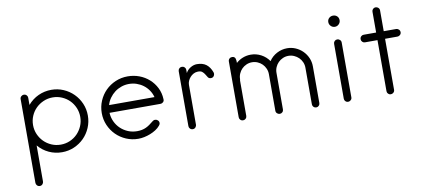

<svg xmlns="http://www.w3.org/2000/svg" viewBox="-78 -960 3243 1470"><g transform="rotate(-10 1543.5 -225.5)"><path d="M583 -243Q583 -193 564 -148.5Q545 -104 512 -71Q479 -38 435 -19Q391 0 341 0Q287 0 239.5 -22Q192 -44 157 -85V195Q157 207 148.5 216Q140 225 128 225Q115 225 106.5 216Q98 207 98 195V-456Q98 -468 107 -476.5Q116 -485 128 -485Q140 -485 148.5 -476.5Q157 -468 157 -456V-400Q192 -441 239.5 -463Q287 -485 341 -485Q391 -485 435 -466Q479 -447 512 -414Q545 -381 564 -337Q583 -293 583 -243ZM524 -243Q524 -281 509.5 -314.5Q495 -348 470.5 -372.5Q446 -397 412.5 -411.5Q379 -426 341 -426Q303 -426 269.5 -411.5Q236 -397 211 -372.5Q186 -348 171.5 -314.5Q157 -281 157 -243Q157 -205 171.5 -171.5Q186 -138 211 -113Q236 -88 269.5 -73.5Q303 -59 341 -59Q379 -59 412.5 -73.5Q446 -88 470.5 -113Q495 -138 509.5 -171.5Q524 -205 524 -243Z M1175 -263Q1176 -251 1167 -242.5Q1158 -234 1146 -234H750Q752 -197 767 -165Q782 -133 807 -109.5Q832 -86 864.5 -72.5Q897 -59 934 -59Q955 -59 972 -62.5Q989 -66 1004 -73Q1019 -80 1033 -90Q1047 -100 1063 -113Q1068 -117 1072.5 -119Q1077 -121 1084 -121Q1096 -121 1105 -112.5Q1114 -104 1114 -92Q1114 -85 1111.5 -80.5Q1109 -76 1105 -71Q1091 -54 1070.5 -41Q1050 -28 1027 -19Q1004 -10 980 -5Q956 0 934 0Q884 0 839.5 -19Q795 -38 762 -71Q729 -104 710 -148Q691 -192 691 -242Q691 -292 710 -336.5Q729 -381 762 -414Q795 -447 839.5 -466Q884 -485 934 -485Q982 -485 1024.5 -469Q1067 -453 1100 -423.5Q1133 -394 1153 -354Q1173 -314 1175 -266ZM1110 -293Q1102 -323 1085 -347.5Q1068 -372 1044.5 -389.5Q1021 -407 993 -416.5Q965 -426 934 -426Q903 -426 874.5 -416Q846 -406 823 -388.5Q800 -371 782.5 -346.5Q765 -322 757 -293Z M1386 -29Q1386 -20 1379 -11Q1371 0 1357 0Q1344 0 1335.5 -8.5Q1327 -17 1327 -29V-456Q1327 -468 1335.5 -476.5Q1344 -485 1357 -485Q1369 -485 1377.5 -476.5Q1386 -468 1386 -456V-431Q1397 -454 1422 -469.5Q1447 -485 1473 -485Q1518 -485 1545.5 -464Q1573 -443 1588 -402Q1593 -388 1585.5 -374.5Q1578 -361 1561 -361Q1546 -361 1538.5 -372Q1531 -383 1523.5 -396Q1516 -409 1503.5 -419Q1491 -429 1466 -427Q1450 -426 1435.5 -418Q1421 -410 1410 -397.5Q1399 -385 1392.5 -370Q1386 -355 1386 -339Z M2345 -29Q2345 -17 2336.5 -8.5Q2328 0 2316 0Q2304 0 2295.5 -8.5Q2287 -17 2287 -29V-314Q2287 -337 2278 -357.5Q2269 -378 2253.5 -393Q2238 -408 2217.5 -417Q2197 -426 2174 -426Q2151 -426 2130.5 -417Q2110 -408 2095 -393Q2080 -378 2071 -357.5Q2062 -337 2062 -314V-29Q2062 -17 2053.5 -8.5Q2045 0 2033 0Q2021 0 2012 -8.5Q2003 -17 2003 -29V-314Q2003 -337 1994 -357.5Q1985 -378 1970 -393Q1955 -408 1934.5 -417Q1914 -426 1891 -426Q1868 -426 1847.5 -417Q1827 -408 1812 -393Q1797 -378 1788 -357.5Q1779 -337 1779 -314Q1779 -312 1778 -309.5Q1777 -307 1777 -304V-29Q1777 -17 1768.5 -8.5Q1760 0 1748 0Q1735 0 1726.5 -8.5Q1718 -17 1718 -29V-462Q1718 -475 1726.5 -483.5Q1735 -492 1748 -492Q1759 -492 1765 -487Q1771 -482 1773.5 -474.5Q1776 -467 1776.5 -458Q1777 -449 1777 -441Q1800 -462 1829.5 -473.5Q1859 -485 1891 -485Q1934 -485 1971.5 -465Q2009 -445 2033 -410Q2056 -445 2094 -465Q2132 -485 2174 -485Q2209 -485 2240 -471.5Q2271 -458 2294.5 -434.5Q2318 -411 2331.5 -380Q2345 -349 2345 -314Z M2608 -627Q2608 -609 2595 -596Q2582 -583 2564 -583Q2546 -583 2533 -596Q2520 -609 2520 -627Q2520 -646 2533 -658Q2546 -670 2564 -670Q2583 -670 2595.5 -658Q2608 -646 2608 -627ZM2594 -29Q2594 -17 2585 -8.5Q2576 0 2564 0Q2552 0 2543.5 -8.5Q2535 -17 2535 -29V-456Q2535 -468 2543.5 -476.5Q2552 -485 2564 -485Q2576 -485 2585 -476.5Q2594 -468 2594 -456Z M3052 -455Q3052 -443 3043 -434.5Q3034 -426 3022 -426H2926V-29Q2926 -17 2917 -8.5Q2908 0 2896 0Q2884 0 2875.5 -8.5Q2867 -17 2867 -29V-426H2770Q2758 -426 2749.5 -434.5Q2741 -443 2741 -455Q2741 -468 2749.5 -476.5Q2758 -485 2770 -485H2867V-647Q2867 -659 2875.5 -667.5Q2884 -676 2896 -676Q2908 -676 2917 -667.5Q2926 -659 2926 -647V-485H3022Q3034 -485 3043 -476.5Q3052 -468 3052 -455Z"/></g></svg>

Font: Hanken Light
Style: Light
Weight: 300
Designer: Alfredo Marco Pradil
Foundry: Hanken Design Co.
Version: Version 2.06 2014